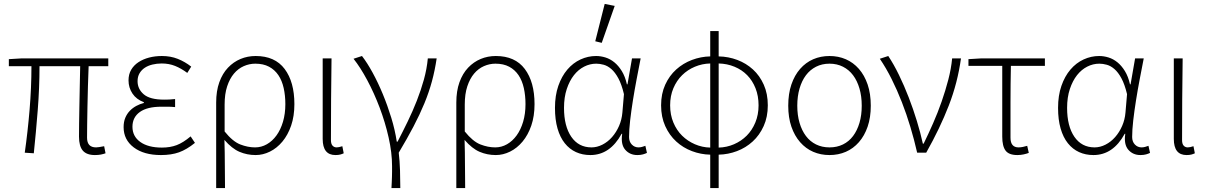

<svg xmlns="http://www.w3.org/2000/svg" viewBox="-20 -777 6140 977"><path d="M463 12Q421 12 401.5 -10.5Q382 -33 382 -82Q382 -105 382.5 -147Q383 -189 384 -239Q385 -289 386 -342Q387 -395 388 -440H181Q181 -330 172 -216Q163 -102 152 3L106 0Q121 -105 130.5 -218Q140 -331 140 -440H25V-476L92 -480H531V-440H431Q429 -393 427.5 -339Q426 -285 425 -234Q424 -183 423.5 -141Q423 -99 423 -76Q423 -27 469 -27Q475 -27 484.5 -28.5Q494 -30 510 -33L517 3Q506 7 493 9.5Q480 12 463 12Z M799 12Q712 12 660.5 -27Q609 -66 609 -130Q609 -157 617.5 -177.5Q626 -198 640.5 -213Q655 -228 673.5 -238Q692 -248 712 -253V-257Q674 -271 654 -301Q634 -331 634 -368Q634 -399 647.5 -422Q661 -445 684.5 -460.5Q708 -476 738.5 -484Q769 -492 804 -492Q848 -492 884.5 -477.5Q921 -463 953 -438L933 -406Q902 -429 871 -441.5Q840 -454 803 -454Q778 -454 755.5 -448.5Q733 -443 716.5 -432Q700 -421 690 -404Q680 -387 680 -364Q680 -324 711.5 -297Q743 -270 815 -270Q829 -270 840.5 -270.5Q852 -271 871 -273V-232Q850 -234 834 -234Q818 -234 801 -234Q729 -234 691.5 -207Q654 -180 654 -132Q654 -83 694 -54.5Q734 -26 804 -26Q846 -26 879 -38.5Q912 -51 950 -83L972 -50Q930 -16 891 -2Q852 12 799 12Z M1080 180V-255Q1080 -314 1096 -358.5Q1112 -403 1140 -432.5Q1168 -462 1204 -477Q1240 -492 1281 -492Q1379 -492 1428.5 -426Q1478 -360 1478 -247Q1478 -186 1461.5 -138Q1445 -90 1417 -56.5Q1389 -23 1353.5 -5.5Q1318 12 1281 12Q1237 12 1198.5 -4.5Q1160 -21 1122 -65Q1123 -30 1123.5 -0.5Q1124 29 1124 57.5Q1124 86 1124.5 115.5Q1125 145 1125 180ZM1278 -27Q1310 -27 1338 -43Q1366 -59 1387 -88Q1408 -117 1420 -157.5Q1432 -198 1432 -247Q1432 -291 1423.5 -329Q1415 -367 1396.5 -394.5Q1378 -422 1349 -437.5Q1320 -453 1279 -453Q1249 -453 1220.5 -440.5Q1192 -428 1170.5 -402.5Q1149 -377 1136 -338Q1123 -299 1123 -245V-108Q1164 -57 1202.5 -42Q1241 -27 1278 -27Z M1687 12Q1622 12 1622 -70V-480H1667Q1664 -270 1664 -64Q1664 -45 1672 -36Q1680 -27 1693 -27Q1704 -27 1722 -33L1729 3Q1721 7 1711 9.5Q1701 12 1687 12Z M1972 180Q1973 163 1973.5 149.5Q1974 136 1974.5 123.5Q1975 111 1975 98Q1975 85 1975 68Q1975 0 1957.5 -77.5Q1940 -155 1912 -229Q1884 -303 1849 -368.5Q1814 -434 1779 -478L1822 -492Q1849 -457 1876.5 -406.5Q1904 -356 1928 -298Q1952 -240 1971 -178Q1990 -116 1999 -56H2003Q2029 -106 2054.5 -158.5Q2080 -211 2101 -264.5Q2122 -318 2137 -372Q2152 -426 2157 -480H2202Q2193 -419 2178 -363.5Q2163 -308 2139.5 -251Q2116 -194 2084 -133Q2052 -72 2009 0Q2014 42 2015.5 90Q2017 138 2017 180Z M2302 180V-255Q2302 -314 2318 -358.5Q2334 -403 2362 -432.5Q2390 -462 2426 -477Q2462 -492 2503 -492Q2601 -492 2650.5 -426Q2700 -360 2700 -247Q2700 -186 2683.5 -138Q2667 -90 2639 -56.5Q2611 -23 2575.5 -5.5Q2540 12 2503 12Q2459 12 2420.5 -4.5Q2382 -21 2344 -65Q2345 -30 2345.5 -0.5Q2346 29 2346 57.5Q2346 86 2346.5 115.5Q2347 145 2347 180ZM2500 -27Q2532 -27 2560 -43Q2588 -59 2609 -88Q2630 -117 2642 -157.5Q2654 -198 2654 -247Q2654 -291 2645.5 -329Q2637 -367 2618.5 -394.5Q2600 -422 2571 -437.5Q2542 -453 2501 -453Q2471 -453 2442.5 -440.5Q2414 -428 2392.5 -402.5Q2371 -377 2358 -338Q2345 -299 2345 -245V-108Q2386 -57 2424.5 -42Q2463 -27 2500 -27Z M2984 12Q2944 12 2911 -3Q2878 -18 2854 -48Q2830 -78 2817 -123Q2804 -168 2804 -228Q2804 -291 2821 -340Q2838 -389 2867 -423Q2896 -457 2934 -474.5Q2972 -492 3013 -492Q3037 -492 3061 -484.5Q3085 -477 3106 -460Q3127 -443 3144 -415.5Q3161 -388 3170 -348H3173L3196 -480H3240Q3230 -429 3219.5 -374Q3209 -319 3200.5 -265.5Q3192 -212 3186.5 -164Q3181 -116 3181 -80Q3181 -56 3195 -41.5Q3209 -27 3229 -27Q3238 -27 3247 -29.5Q3256 -32 3264 -35L3272 1Q3264 5 3252 8.5Q3240 12 3223 12Q3185 12 3161.5 -15Q3138 -42 3146 -96H3143Q3084 12 2984 12ZM2990 -27Q3018 -27 3045.5 -41Q3073 -55 3094.5 -79.5Q3116 -104 3130 -136Q3144 -168 3147 -204L3155 -298Q3143 -348 3126.5 -378.5Q3110 -409 3091 -425.5Q3072 -442 3052 -447.5Q3032 -453 3014 -453Q2982 -453 2952.5 -438Q2923 -423 2900.5 -394.5Q2878 -366 2864 -324Q2850 -282 2850 -228Q2850 -135 2887 -81Q2924 -27 2990 -27ZM3009 -567 3057 -757 3108 -747 3042 -559Z M3390 -241Q3390 -193 3406.5 -153.5Q3423 -114 3451 -86.5Q3479 -59 3516 -43Q3553 -27 3594 -26V-454Q3553 -453 3516 -437.5Q3479 -422 3451 -394.5Q3423 -367 3406.5 -328Q3390 -289 3390 -241ZM3840 -241Q3840 -289 3824.5 -328Q3809 -367 3782 -394.5Q3755 -422 3717.5 -437.5Q3680 -453 3637 -454V-26Q3678 -27 3715 -43Q3752 -59 3779.5 -86.5Q3807 -114 3823.5 -153.5Q3840 -193 3840 -241ZM3594 180V10Q3546 9 3501 -8Q3456 -25 3421 -57Q3386 -89 3365 -135.5Q3344 -182 3344 -241Q3344 -300 3365 -346Q3386 -392 3421 -423.5Q3456 -455 3501 -472Q3546 -489 3594 -490V-619H3637V-490Q3687 -489 3732 -472Q3777 -455 3811.5 -423.5Q3846 -392 3866.5 -346Q3887 -300 3887 -241Q3887 -182 3866 -135.5Q3845 -89 3810 -57Q3775 -25 3730 -8Q3685 9 3637 10V180Z M4201 12Q4156 12 4118 -4.5Q4080 -21 4051.5 -53.5Q4023 -86 4007 -132.5Q3991 -179 3991 -239Q3991 -300 4007 -347Q4023 -394 4051.5 -426.5Q4080 -459 4118 -475.5Q4156 -492 4201 -492Q4246 -492 4284 -475.5Q4322 -459 4350.5 -426.5Q4379 -394 4395 -347Q4411 -300 4411 -239Q4411 -179 4395 -132.5Q4379 -86 4350.5 -53.5Q4322 -21 4284 -4.5Q4246 12 4201 12ZM4201 -27Q4239 -27 4269.5 -42Q4300 -57 4321 -85Q4342 -113 4353.5 -152Q4365 -191 4365 -239Q4365 -287 4353.5 -326.5Q4342 -366 4321 -394Q4300 -422 4269.5 -437.5Q4239 -453 4201 -453Q4163 -453 4132.5 -437.5Q4102 -422 4081 -394Q4060 -366 4048.5 -326.5Q4037 -287 4037 -239Q4037 -191 4048.5 -152Q4060 -113 4081 -85Q4102 -57 4132.5 -42Q4163 -27 4201 -27Z M4647 0Q4632 -66 4612.5 -131Q4593 -196 4569 -257.5Q4545 -319 4517 -375Q4489 -431 4457 -478L4500 -492Q4528 -450 4554.5 -395.5Q4581 -341 4604 -281.5Q4627 -222 4645.5 -161.5Q4664 -101 4676 -46H4680Q4704 -95 4728 -149.5Q4752 -204 4771.5 -260Q4791 -316 4805.5 -371.5Q4820 -427 4825 -480H4870Q4853 -356 4808 -240Q4763 -124 4693 0Z M5157 12Q5114 12 5097 -10.5Q5080 -33 5080 -82V-442H4908V-476L4975 -480H5297V-442H5124Q5122 -348 5122 -257.5Q5122 -167 5122 -76Q5122 -27 5163 -27Q5174 -27 5185.5 -29.5Q5197 -32 5207 -35L5215 1Q5205 5 5189.5 8.5Q5174 12 5157 12Z M5544 12Q5504 12 5471 -3Q5438 -18 5414 -48Q5390 -78 5377 -123Q5364 -168 5364 -228Q5364 -291 5381 -340Q5398 -389 5427 -423Q5456 -457 5494 -474.5Q5532 -492 5573 -492Q5597 -492 5621 -484.5Q5645 -477 5666 -460Q5687 -443 5704 -415.5Q5721 -388 5730 -348H5733L5756 -480H5800Q5790 -429 5779.5 -374Q5769 -319 5760.5 -265.5Q5752 -212 5746.5 -164Q5741 -116 5741 -80Q5741 -56 5755 -41.5Q5769 -27 5789 -27Q5798 -27 5807 -29.5Q5816 -32 5824 -35L5832 1Q5824 5 5812 8.5Q5800 12 5783 12Q5745 12 5721.5 -15Q5698 -42 5706 -96H5703Q5644 12 5544 12ZM5550 -27Q5578 -27 5605.5 -41Q5633 -55 5654.5 -79.5Q5676 -104 5690 -136Q5704 -168 5707 -204L5715 -298Q5703 -348 5686.5 -378.5Q5670 -409 5651 -425.5Q5632 -442 5612 -447.5Q5592 -453 5574 -453Q5542 -453 5512.5 -438Q5483 -423 5460.5 -394.5Q5438 -366 5424 -324Q5410 -282 5410 -228Q5410 -135 5447 -81Q5484 -27 5550 -27Z M6018 12Q5953 12 5953 -70V-480H5998Q5995 -270 5995 -64Q5995 -45 6003 -36Q6011 -27 6024 -27Q6035 -27 6053 -33L6060 3Q6052 7 6042 9.5Q6032 12 6018 12Z"/></svg>

Font: CV Source Sans Light
Style: Regular
Weight: 300
Designer: Paul D. Hunt
Foundry: Adobe Systems Incorporated
Version: Version 3.001